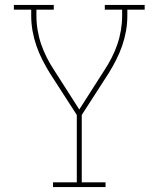

<svg xmlns="http://www.w3.org/2000/svg" viewBox="-20 -550 640 775"><path d="M194 205V186H290V-86L181 -255Q165 -281 151 -308.5Q137 -336 127 -365Q117 -394 111.5 -424.5Q106 -455 106 -486V-511H36V-530H197V-511H127V-486Q127 -457 132 -427.5Q137 -398 146.5 -370.5Q156 -343 169.5 -316.5Q183 -290 199 -266L300 -108L401 -266Q417 -290 430.5 -316.5Q444 -343 453.5 -370.5Q463 -398 468 -427.5Q473 -457 473 -486V-511H403V-530H564V-511H494V-486Q494 -455 488.5 -424.5Q483 -394 473 -365Q463 -336 449 -308.5Q435 -281 419 -255L310 -86V186H406V205Z"/></svg>

Font: Iosevka Curly Slab ThEx
Style: Regular
Weight: 100
Width: 7
Monospace: yes
Designer: Belleve Invis
Foundry: Belleve Invis
Version: Version 11.1.0; ttfautohint (v1.8.3)